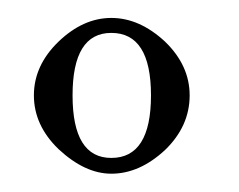

<svg xmlns="http://www.w3.org/2000/svg" viewBox="-20 -765 265 213"><path d="M103.5 -728.5Q60.5 -728.5 60.5 -659.2Q60.5 -589.8 103.5 -589.8Q147.5 -589.8 147.5 -659.2Q147.5 -728.5 103.5 -728.5ZM163.1 -718.8Q190.4 -692.4 190.4 -659.2Q190.4 -625 163.1 -598.6Q134.8 -572.3 103.5 -572.3Q74.2 -572.3 44.9 -599.6Q17.6 -626 17.6 -659.2Q17.6 -692.4 44.9 -718.8Q72.3 -745.1 103.5 -745.1Q134.8 -745.1 163.1 -718.8Z"/></svg>

Font: FoglihtenNo07
Style: Regular
Weight: 500
Designer: gluk (gluksza@wp.pl)
Foundry: gluk (gluksza@wp.pl)
Version: Version 0.871